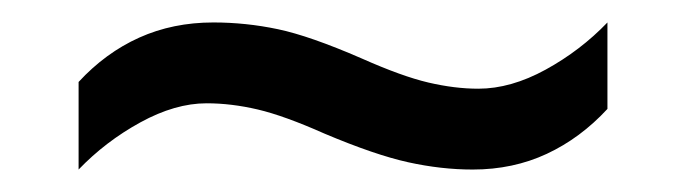

<svg xmlns="http://www.w3.org/2000/svg" viewBox="-20 -438 612 171"><path d="M269 -319Q233 -335 209.5 -340.5Q186 -346 164 -346Q136 -346 105 -329Q74 -312 50 -287V-365Q74 -391 104 -404.5Q134 -418 170 -418Q199 -418 227.5 -412Q256 -406 302 -386Q338 -370 361.5 -364.5Q385 -359 406 -359Q435 -359 466 -376Q497 -393 521 -418V-341Q497 -315 467 -301Q437 -287 401 -287Q373 -287 343.5 -293.5Q314 -300 269 -319Z"/></svg>

Font: lguzrati15
Style: Book
Weight: 400
Designer: Jelle Bosma - Monotype Design Team, Universal Thirst
Foundry: Monotype Imaging Inc.
Version: Version 2.106